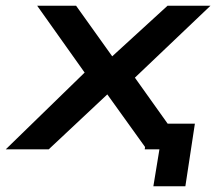

<svg xmlns="http://www.w3.org/2000/svg" viewBox="-36 -518 778 666"><path d="M496 128 517 0H466L479 -89H640L607 128ZM-16 0 283 -291 289 -222 93 -498H228L358 -316H346L545 -498H694L405 -223L406 -285L609 0H473L333 -195L342 -196L133 0Z"/></svg>

Font: Nunito Sans 7pt Expanded SemiBold
Style: Italic
Weight: 600
Width: 7
Italic angle: -9°
Designer: Vernon Adams
Foundry: Vernon Adams
Version: Version 3.101;gftools[0.9.27]